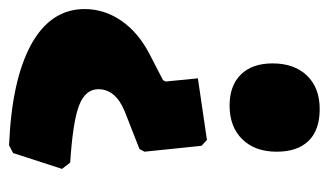

<svg xmlns="http://www.w3.org/2000/svg" viewBox="-171 -546 726 424"><g transform="rotate(-90 192.0 -334.0)"><path d="M384 -510Q384 -467 358.5 -429.5Q333 -392 285 -367L227 -337L224 -331L231 -260L95 -240L82 -252L69 -378L75 -389L159 -422Q207 -442 207 -480Q207 -508 172 -522Q137 -536 45 -542L31 -560L66 -668L83 -677Q228 -671 306 -628Q384 -585 384 -510ZM264 -95Q264 -47 237 -19Q210 9 163 9Q117 9 93 -15.5Q69 -40 69 -86Q69 -134 96.5 -162Q124 -190 171 -190Q215 -190 239.5 -165Q264 -140 264 -95Z"/></g></svg>

Font: Luna Sans Black
Style: Regular
Weight: 900
Designer: Juan Pablo del Peral
Foundry: Huerta Tipografica
Version: Version 2.001; ttfautohint (v1.5)